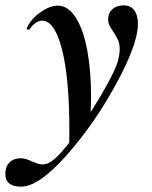

<svg xmlns="http://www.w3.org/2000/svg" viewBox="-94 -416 567 717"><path d="M-74 234Q-74 206 -58.5 190.5Q-43 175 -15 175Q0 175 26 187Q29 188 41 193Q53 198 65 198Q82 198 99 186Q133 162 188.5 85Q244 8 291.5 -74.5Q339 -157 347 -191Q353 -215 353 -232Q353 -253 347 -266Q341 -279 330 -296Q320 -311 315 -320.5Q310 -330 310 -345Q310 -368 326 -382Q342 -396 368 -396Q393 -396 407 -378Q421 -360 421 -326Q421 -252 340 -103Q259 46 155 163.5Q51 281 -15 281Q-74 281 -74 234ZM165 71Q165 -124 137.5 -231.5Q110 -339 63 -339Q51 -339 38.5 -330Q26 -321 18 -308Q17 -305 12 -305Q5 -305 6 -311Q23 -347 58 -371Q93 -395 122 -395Q160 -395 188.5 -351Q217 -307 231.5 -230Q246 -153 246 -57Q246 -34 244 16L164 135Q165 113 165 71Z"/></svg>

Font: Cormorant Infant
Style: Bold Italic
Weight: 700
Italic angle: -10°
Designer: Christian Thalmann (Catharsis Fonts)
Foundry: Catharsis Fonts
Version: Version 4.000